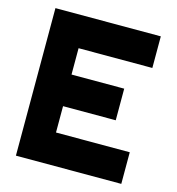

<svg xmlns="http://www.w3.org/2000/svg" viewBox="-105 -790 810 880"><g transform="rotate(15 300.0 -350.0)"><path d="M50 0H550V-150H200V-275H450V-425H200V-550H550V-700H50Z"/></g></svg>

Font: LS-VG5000 Bold
Style: Regular
Weight: 400
Designer: Justin Bihan, 2021
Foundry: Justin Bihan, 2021
Version: Version 1.000;Glyphs 3.1.2 (3151)